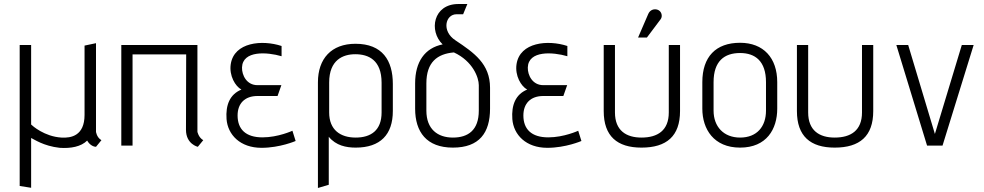

<svg xmlns="http://www.w3.org/2000/svg" viewBox="-20 -725 4901 956"><path d="M485 -27C461 -41 458 -69 458 -69V-510L401 -498V-153C401 -49 334 -37 286 -40C201 -45 141 -99 135 -105V-501H78V201L135 210V-38C149 -32 196 2 277 11C333 15 384 5 414 -25C429 1 450 6 458 6Z M992 -27C968 -41 963 -69 963 -69V-501H584V0H640V-454H907L906 -79C906 -7 965 6 965 6Z M1436 -74C1436 -74 1365 -41 1287 -41C1203 -41 1163 -82 1163 -150C1163 -210 1199 -247 1262 -247H1362L1381 -301H1262C1208 -301 1184 -351 1185 -389C1188 -475 1311 -466 1382 -445V-496C1285 -528 1146 -515 1129 -406C1120 -348 1152 -295 1182 -279C1124 -255 1103 -202 1108 -132C1114 -54 1176 11 1282 11C1374 11 1452 -23 1452 -23Z M1617 195V-44C1653 0 1704 10 1751 10C1874 10 1936 -55 1936 -172V-307C1936 -424 1884 -507 1750 -507C1630 -507 1563 -433 1563 -315V211ZM1880 -165C1880 -76 1827 -40 1751 -40C1675 -40 1619 -78 1619 -165V-314C1619 -427 1688 -455 1749 -455C1815 -455 1880 -426 1880 -313Z M2420 -288C2420 -407 2341 -462 2248 -524C2177 -570 2198 -654 2253 -654H2286L2307 -705H2262C2137 -705 2114 -571 2184 -504C2095 -486 2047 -417 2047 -310V-184C2047 -68 2104 10 2235 10C2367 10 2420 -64 2420 -184ZM2364 -174C2364 -77 2311 -40 2235 -40C2159 -40 2103 -82 2103 -174V-310C2103 -415 2157 -457 2240 -464C2335 -420 2364 -338 2364 -301Z M2859 -74C2859 -74 2788 -41 2710 -41C2626 -41 2586 -82 2586 -150C2586 -210 2622 -247 2685 -247H2785L2804 -301H2685C2631 -301 2607 -351 2608 -389C2611 -475 2734 -466 2805 -445V-496C2708 -528 2569 -515 2552 -406C2543 -348 2575 -295 2605 -279C2547 -255 2526 -202 2531 -132C2537 -54 2599 11 2705 11C2797 11 2875 -23 2875 -23Z M3201 -538 3270 -630C3280 -644 3275 -670 3253 -677C3236 -682 3217 -676 3208 -656L3157 -538ZM3310 -165C3310 -75 3254 -40 3174 -40C3098 -40 3042 -75 3042 -165V-501H2986V-172C2986 -47 3053 10 3174 10C3299 10 3366 -47 3366 -172V-501H3310Z M3850 -316C3850 -437 3781 -512 3665 -512C3544 -512 3477 -442 3477 -316V-184C3477 -82 3534 10 3665 10C3797 10 3850 -82 3850 -184ZM3794 -174C3794 -95 3749 -40 3665 -40C3583 -40 3533 -95 3533 -174V-316C3533 -421 3587 -461 3665 -461C3740 -461 3794 -421 3794 -316Z M4272 -165C4272 -75 4216 -40 4136 -40C4060 -40 4004 -75 4004 -165V-501H3948V-172C3948 -47 4015 10 4136 10C4261 10 4328 -47 4328 -172V-501H4272Z M4673 0 4828 -501H4769L4635 -58L4502 -501H4443L4596 0Z"/></svg>

Font: Advent Pro
Style: Regular
Weight: 400
Designer: Andreas Kalpakidis
Foundry: Andreas Kalpakidis
Version: Version 2.002 2008